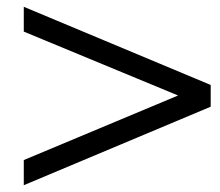

<svg xmlns="http://www.w3.org/2000/svg" viewBox="-20 -535 646 565"><path d="M600 -285V-221L50 10V-64L504 -254L50 -442V-515Z"/></svg>

Font: Academico
Style: Regular
Weight: 400
Foundry: Steinberg Media Technologies GmbH
Version: Version 0.902